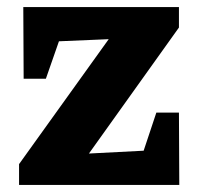

<svg xmlns="http://www.w3.org/2000/svg" viewBox="-20 -524 569 544"><path d="M34 0V-59L288 -413L147 -407L110 -301H47L46 -504H487V-446L232 -89L387 -97L423 -205H487L488 0Z"/></svg>

Font: Piazzolla Thin Black
Style: Regular
Weight: 900
Version: Version 2.005